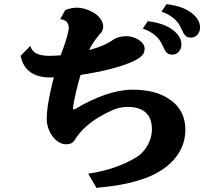

<svg xmlns="http://www.w3.org/2000/svg" viewBox="-20 -851 1040 925"><path d="M352.1 -814Q367.7 -814 387.7 -808.6Q407.7 -803.2 427.7 -792Q447.8 -780.8 461.9 -763.2Q468.8 -754.9 472.9 -744.6Q477.1 -734.4 477.1 -724.1Q477.1 -714.4 473.9 -705.6Q470.7 -696.8 463.9 -689.9Q458.5 -684.6 450.4 -674.3Q442.4 -664.1 434.6 -653.1Q426.8 -642.1 421.9 -633.8Q418.9 -628.9 416 -622.8Q413.1 -616.7 410.2 -609.9Q421.4 -612.8 432.6 -616.5Q443.8 -620.1 455.1 -624Q472.2 -629.9 489.5 -638.4Q506.8 -647 518.1 -654.8Q535.2 -667.5 553 -672.1Q570.8 -676.8 588.9 -676.8Q610.4 -676.8 630.6 -668.2Q650.9 -659.7 663.8 -646Q676.8 -632.3 676.8 -616.2Q676.8 -606.9 673.3 -597.7Q669.9 -588.4 659.2 -578.6Q648.4 -568.8 627 -558.1Q605.5 -547.4 568.8 -535.2Q545.9 -527.3 513.9 -519Q481.9 -510.7 444.8 -503.4Q407.7 -496.1 368.2 -490.2Q356 -449.2 346.4 -408.4Q336.9 -367.7 332 -335.9Q330.6 -326.7 334.2 -324.5Q337.9 -322.3 350.1 -330.1Q381.8 -349.6 416.3 -365.7Q450.7 -381.8 484.9 -394Q520.5 -406.2 554.2 -412.6Q587.9 -418.9 617.2 -418.9Q674.8 -418.9 720 -407.2Q765.1 -395.5 804.2 -367.2Q838.9 -341.8 856 -306.2Q873 -270.5 873 -227.1Q873 -171.9 848.4 -126Q823.7 -80.1 778.8 -45.7Q733.9 -11.2 672.9 9.8Q632.3 23.9 594.7 32.2Q557.1 40.5 520.3 45.2Q483.4 49.8 444.8 54.2L404.8 -14.2Q471.2 -23.9 530.8 -44.2Q590.3 -64.5 638.2 -94.2Q660.6 -108.4 677.2 -130.1Q693.8 -151.9 702.9 -177.5Q711.9 -203.1 711.9 -228Q711.9 -302.2 655.8 -325.2Q626.5 -337.4 589.8 -335.9Q571.3 -335.4 552.5 -330.8Q533.7 -326.2 514.2 -316.9Q482.4 -302.7 450.2 -282.7Q418 -262.7 389.9 -237.1Q361.8 -211.4 341.8 -179.2Q333 -165 322.8 -160.4Q312.5 -155.8 299.8 -155.8Q280.3 -155.8 262.9 -166.5Q245.6 -177.2 232.7 -195.1Q219.7 -212.9 212.4 -234.6Q205.1 -256.3 205.1 -278.8Q205.1 -304.7 209.7 -337.4Q214.4 -370.1 222.2 -406.5Q230 -442.9 239.3 -478.5Q233.9 -478 228.5 -478H217.8Q184.6 -478 156 -488Q127.4 -498 107.4 -520.8Q87.4 -543.5 79.1 -582L126 -629.9Q134.3 -603 157.2 -592.5Q180.2 -582 219.2 -582Q231 -582 244.1 -582.8Q257.3 -583.5 272 -584.5Q275.9 -594.7 279.3 -604.2Q282.7 -613.8 286.1 -622.1Q290 -632.3 295.2 -648.4Q300.3 -664.6 304.4 -680.4Q308.6 -696.3 310.1 -705.1Q314 -725.1 305.2 -740.5Q296.4 -755.9 270 -758.8L293.9 -801.8Q320.3 -814 352.1 -814ZM782.2 -831.1Q821.3 -826.2 851.6 -815.7Q881.8 -805.2 904.8 -787.1Q921.4 -774.4 932.6 -757.1Q943.8 -739.7 943.8 -716.8Q943.8 -699.7 931.9 -684.8Q919.9 -669.9 899.9 -669.9Q881.3 -669.9 872.1 -680.4Q862.8 -690.9 853 -713.9Q840.3 -744.1 815.2 -764.2Q790 -784.2 757.8 -794.9ZM691.9 -749Q731 -744.1 761.5 -733.6Q792 -723.1 814.9 -705.1Q831.5 -692.4 842.8 -675Q854 -657.7 854 -634.8Q854 -617.7 842 -602.8Q830.1 -587.9 810.1 -587.9Q791.5 -587.9 782.2 -598.4Q772.9 -608.9 763.2 -631.8Q750.5 -662.1 725.3 -682.4Q700.2 -702.6 668 -712.9Z"/></svg>

Font: BIZ UDMincho
Style: Bold
Weight: 700
Monospace: yes
Designer: TypeBank Co., Ltd.
Foundry: Morisawa Inc.
Version: Version 1.06